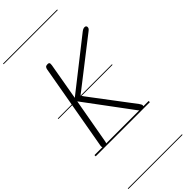

<svg xmlns="http://www.w3.org/2000/svg" viewBox="-502 -1295 1796 1796"><g transform="rotate(-45 396.0 -397.0)"><path d="M123 0Q107 0 100.8 -11.8Q94.5 -23.5 97 -38.5L248.5 -895.5Q251 -911.5 259 -920Q267 -928.5 286 -928.5Q297.5 -928.5 302.8 -924.5Q308 -920.5 308.8 -912.2Q309.5 -904 307.5 -891.5L243.5 -525L735 -911.5Q748 -921.5 757.5 -925Q767 -928.5 775 -928.5Q786.5 -928.5 791.8 -922.5Q797 -916.5 797 -909Q797 -897.5 791.5 -890Q786 -882.5 772.5 -872.5L294.5 -500.5L628.5 -58.5Q644 -37.5 644 -26Q644 -15 635.5 -7.5Q627 0 615.5 0Q603 0 594.8 -7.2Q586.5 -14.5 578.5 -25.5L236.5 -485.5L157 -39.5Q155 -25.5 148.5 -12.8Q142 0 123 0ZM123 0Q107 0 100.8 -11.8Q94.5 -23.5 97 -38.5L248.5 -895.5Q251 -911.5 259 -920Q267 -928.5 286 -928.5Q297.5 -928.5 302.8 -924.5Q308 -920.5 308.8 -912.2Q309.5 -904 307.5 -891.5L243.5 -525L735 -911.5Q748 -921.5 757.5 -925Q767 -928.5 775 -928.5Q786.5 -928.5 791.8 -922.5Q797 -916.5 797 -909Q797 -897.5 791.5 -890Q786 -882.5 772.5 -872.5L294.5 -500.5L628.5 -58.5Q644 -37.5 644 -26Q644 -15 635.5 -7.5Q627 0 615.5 0Q603 0 594.8 -7.2Q586.5 -14.5 578.5 -25.5L236.5 -485.5L157 -39.5Q155 -25.5 148.5 -12.8Q142 0 123 0ZM-5 424.5H711.5V432.5H-5ZM-5 -16H711.5V0H-5ZM-5 -501.5H711.5V-493.5H-5ZM-5 -1226H711.5V-1218H-5Z"/></g></svg>

Font: Edu AU VIC WA NT Guides
Style: Regular
Weight: 400
Designer: Tina and Corey Anderson, Eben Sorkin, Mirko Velimirovic
Foundry: Google for Education
Version: Version 1.001